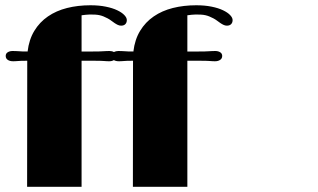

<svg xmlns="http://www.w3.org/2000/svg" viewBox="-20 -720 1225 740"><path d="M85 -485.8H77.1Q68.8 -485.8 62.5 -485.6Q56.2 -485.4 50.8 -484.9Q43 -484.4 38.6 -484.1Q34.2 -483.9 30.8 -483.9Q17.6 -483.9 9.8 -489.3Q2 -494.6 2 -504.4Q2 -513.7 9.8 -518.6Q17.6 -523.4 28.3 -523.4Q35.2 -523.4 40.5 -523.2Q45.9 -522.9 53.2 -522.5Q58.6 -522 66.7 -521.7Q74.7 -521.5 86.4 -521.5Q91.8 -567.4 112.3 -601.1Q132.8 -634.8 164.8 -656.7Q196.8 -678.7 238.5 -689.2Q280.3 -699.7 328.6 -699.7Q361.8 -699.7 387.9 -694.3Q414.1 -689 431.9 -680.4Q449.7 -671.9 459.2 -661.9Q468.8 -651.9 468.8 -642.6Q468.8 -632.8 463.1 -627Q457.5 -621.1 446.8 -621.1Q440.4 -621.1 434.1 -624Q427.7 -627 421.4 -631.3Q415 -635.7 408.4 -640.6Q401.9 -645.5 394.5 -649.4Q386.2 -653.8 378.9 -656.7Q371.6 -659.7 363.8 -661.4Q356 -663.1 347.2 -663.6Q338.4 -664.1 326.7 -664.1Q319.3 -664.1 311 -663.1Q302.7 -662.1 294.4 -661.1V-521.5H336.9Q349.6 -521.5 360.6 -521.7Q371.6 -522 377.9 -522.5Q384.8 -522.9 390.4 -523.2Q396 -523.4 402.3 -523.4Q412.1 -523.4 418.9 -519.5Q426.8 -523.4 436 -523.4Q442.9 -523.4 448.2 -523.2Q453.6 -522.9 460.9 -522.5Q466.3 -522 474.4 -521.7Q482.4 -521.5 494.1 -521.5Q499.5 -567.4 520 -601.1Q540.5 -634.8 572.5 -656.7Q604.5 -678.7 646.2 -689.2Q688 -699.7 736.3 -699.7Q769.5 -699.7 795.7 -694.3Q821.8 -689 839.6 -680.4Q857.4 -671.9 866.9 -661.9Q876.5 -651.9 876.5 -642.6Q876.5 -632.8 870.8 -627Q865.2 -621.1 854.5 -621.1Q848.1 -621.1 841.8 -624Q835.4 -627 829.1 -631.3Q822.8 -635.7 816.2 -640.6Q809.6 -645.5 802.2 -649.4Q793.9 -653.8 786.6 -656.7Q779.3 -659.7 771.5 -661.4Q763.7 -663.1 754.9 -663.6Q746.1 -664.1 734.4 -664.1Q727.1 -664.1 718.8 -663.1Q710.4 -662.1 702.1 -661.1V-521.5H744.6Q757.3 -521.5 768.3 -521.7Q779.3 -522 785.6 -522.5Q792.5 -522.9 798.1 -523.2Q803.7 -523.4 810.1 -523.4Q820.8 -523.4 828.6 -518.6Q836.4 -513.7 836.4 -504.4Q836.4 -494.6 828.6 -489.3Q820.8 -483.9 808.6 -483.9Q804.7 -483.9 800 -484.1Q795.4 -484.4 788.1 -484.9Q782.2 -485.4 773.4 -485.6Q764.6 -485.8 756.3 -485.8H702.1V0H492.2L492.7 -485.8H484.9Q476.6 -485.8 470.2 -485.6Q463.9 -485.4 458.5 -484.9Q450.7 -484.4 446.3 -484.1Q441.9 -483.9 438.5 -483.9Q426.3 -483.9 418.9 -488.3Q411.6 -483.9 400.9 -483.9Q397 -483.9 392.3 -484.1Q387.7 -484.4 380.4 -484.9Q374.5 -485.4 365.7 -485.6Q356.9 -485.8 348.6 -485.8H294.4V0H84.5Z"/></svg>

Font: Limelight
Style: Regular
Weight: 400
Designer: Nicole Fally with help from Eben Sorkin
Foundry: Nicole Fally with help from Eben Sorkin
Version: Version 1.002